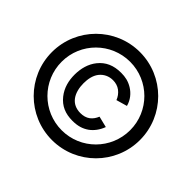

<svg xmlns="http://www.w3.org/2000/svg" viewBox="-179 -943 1189 1189"><g transform="rotate(45 415.5 -348.5)"><path d="M415.5 37.5C628.5 37.5 801 -135 801 -348C801 -561 628.5 -733.5 415.5 -733.5C202.5 -733.5 30 -561 30 -348C30 -135 202.5 37.5 415.5 37.5ZM415.5 -48C249 -48 115 -182 115 -348.5C115 -514 249 -648 415.5 -648C581 -648 715 -514 715 -348.5C715 -182 581 -48 415.5 -48ZM421 -136.5C467 -136.5 500.5 -147 530.5 -168C557 -187 580.5 -217 594.5 -255.5L521.5 -273.5C513 -253 502.5 -237 485 -223.5C468 -211 446.5 -205 421.5 -205C383.5 -205 353 -219.5 333 -247C313.5 -274 305 -311 305 -349.5C305 -385 311.5 -423 333 -450.5C354 -477 384.5 -492.5 421 -492.5C443.5 -492.5 465.5 -486.5 483.5 -473C502 -459 515.5 -440 523 -420L594.5 -440.5C583.5 -482 557 -514 523.5 -534.5C491.5 -554 461 -560.5 424.5 -560.5C358.5 -560.5 310.5 -539 274.5 -494.5C241.5 -453.5 228.5 -402.5 228 -349C228 -297 239.5 -246 274.5 -202C311 -156.5 358 -136.5 421 -136.5Z"/></g></svg>

Font: Hauora Medium
Style: Regular
Weight: 500
Designer: Wayne Shih
Foundry: WCYS
Version: Version 1.001;hotconv 1.0.109;makeotfexe 2.5.65596